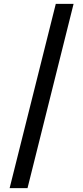

<svg xmlns="http://www.w3.org/2000/svg" viewBox="-20 -801 432 998"><path d="M362.5 -781 123 177H30L270 -781Z"/></svg>

Font: Merriweather 48pt ExtraBold
Style: Regular
Weight: 800
Version: Version 2.100